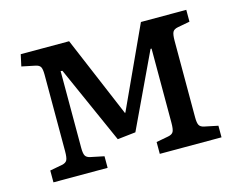

<svg xmlns="http://www.w3.org/2000/svg" viewBox="-77 -622 918 736"><g transform="rotate(-15 382.0 -253.5)"><path d="M51 0V-47L99 -56Q115 -59 120 -68.5Q125 -78 125 -104V-407Q125 -430 120 -438.5Q115 -447 100 -450L47 -461L57 -507H249L385 -185L388 -190L534 -507H714V-460L666 -451Q650 -448 645 -438.5Q640 -429 640 -403V-100Q640 -78 645 -69Q650 -60 665 -57L718 -46V0H473V-47L521 -56Q537 -59 542 -68.5Q547 -78 547 -104V-398H543L404 -104L332 -96L195 -404L188 -405V-100Q188 -78 193 -69Q198 -60 213 -57L266 -46V0Z"/></g></svg>

Font: Text Regular
Style: Regular
Weight: 400
Designer: Latin by Veronika Burian and Jose Scaglione. Greek by Irene Vlachou. Cyrillic by Vera Evstafieva.
Foundry: TypeTogether
Version: Version 3.002